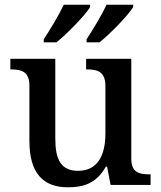

<svg xmlns="http://www.w3.org/2000/svg" viewBox="-20 -786 684 816"><path d="M348 -619V-606H403C448 -642 525 -721 546 -756V-766H433C412 -721 376 -662 348 -619ZM166 -619V-606H220C265 -642 342 -721 363 -756V-766H251C230 -721 194 -662 166 -619ZM269 10C333 10 389 -5 430 -78H435L450 0H620V-45H616C573 -45 538 -52 538 -111V-536H346V-491H349C392 -491 428 -483 428 -421V-219C428 -123 393 -60 312 -60C237 -60 215 -111 215 -198V-536H24V-491H27C72 -491 105 -481 105 -422V-187C105 -50 163 10 269 10Z"/></svg>

Font: Noto Serif Tamil Medium
Style: Italic
Weight: 500
Italic angle: -12°
Designer: Indian Type Foundry, Tom Grace, and the Monotype Design Team
Foundry: Monotype Imaging Inc.
Version: Version 2.003